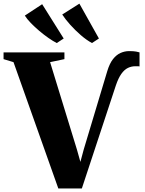

<svg xmlns="http://www.w3.org/2000/svg" viewBox="-40 -1030 792 1052"><path d="M279.5 2.5 34 -689.5 -20.5 -706V-743H313V-706L234.5 -689.5L381.5 -210.5L400.5 -143L418.5 -210L547.5 -639.5Q560.5 -682.5 579.2 -706.2Q598 -730 620.8 -740Q643.5 -750 667.5 -750Q691.5 -750 705.5 -747.5Q719.5 -745 724.5 -743V-666Q722 -667 717.5 -667Q713 -667 701 -667Q680 -667 660.8 -657.8Q641.5 -648.5 625 -625.5Q608.5 -602.5 594.5 -561L408.5 2.5ZM270.5 -794.5Q250.5 -804.5 225.5 -822Q200.5 -839.5 175.2 -860.8Q150 -882 129 -903.8Q108 -925.5 96 -944.5L191 -1007L309 -819L271.5 -794.5ZM463.5 -794.5Q434.5 -810 403 -837.2Q371.5 -864.5 344.2 -895Q317 -925.5 301 -950.5L395 -1010L502 -819L464.5 -794.5Z"/></svg>

Font: Merriweather 96pt Black
Style: Regular
Weight: 900
Version: Version 2.100